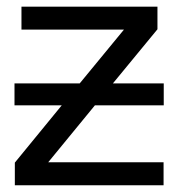

<svg xmlns="http://www.w3.org/2000/svg" viewBox="-20 -548 540 568"><path d="M22.9 -301.3V-236.3H162.6L23.9 -66.9V0H463.9V-67.9H122.6L260.7 -236.3H464.4V-301.3H314L445.8 -461.4V-528.3H43.5V-460.4H346.7L215.8 -301.3Z"/></svg>

Font: Arimo
Style: Regular
Weight: 400
Designer: Steve Matteson
Foundry: Monotype Imaging Inc.
Version: Version 1.32